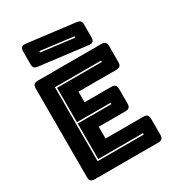

<svg xmlns="http://www.w3.org/2000/svg" viewBox="-224 -1087 1102 1214"><g transform="rotate(-30 327.0 -480.5)"><path d="M569 0H105Q86 0 77.5 -8.5Q69 -17 69 -36V-684Q69 -703 77.5 -711.5Q86 -720 105 -720H569Q588 -720 596.5 -711.5Q605 -703 605 -684V-567Q605 -548 596.5 -539.5Q588 -531 569 -531H293V-454H488Q507 -454 515.5 -445.5Q524 -437 524 -418V-311Q524 -292 515.5 -283.5Q507 -275 488 -275H293V-189H569Q588 -189 596.5 -180.5Q605 -172 605 -153V-36Q605 -17 596.5 -8.5Q588 0 569 0ZM515 -100H188V-359H434V-369H188V-620H515V-630H178V-90H515ZM502 -753 153 -796Q134 -798 125.5 -805.5Q117 -813 117 -832V-928Q117 -945 125.5 -954Q134 -963 151 -961L500 -918Q519 -916 527.5 -908.5Q536 -901 536 -882V-786Q536 -769 527.5 -760Q519 -751 502 -753ZM207 -867 446 -837V-847L207 -877Z"/></g></svg>

Font: Bungee Inline
Style: Regular
Weight: 400
Designer: David Jonathan Ross
Foundry: David Jonathan Ross
Version: Version 1.001;PS 1.0;hotconv 1.0.72;makeotf.lib2.5.5900